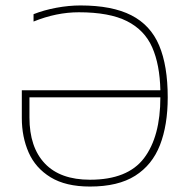

<svg xmlns="http://www.w3.org/2000/svg" viewBox="-20 -674 695 704"><path d="M310 10Q221 10 165.5 -24Q110 -58 85 -115Q60 -172 60 -241V-343H568Q566 -437 538 -500.5Q510 -564 445.5 -596.5Q381 -629 269 -629Q187 -629 103 -595V-622Q141 -637 186.5 -645.5Q232 -654 275 -654Q391 -654 461.5 -618Q532 -582 563.5 -507.5Q595 -433 595 -317Q595 -215 566.5 -142Q538 -69 475.5 -29.5Q413 10 310 10ZM310 -15Q448 -15 508 -94Q568 -173 568 -317H88V-243Q88 -134 144.5 -74.5Q201 -15 310 -15Z"/></svg>

Font: Kanit Thin
Style: Regular
Weight: 250
Designer: Katatrad Team
Foundry: CadsonDemak
Version: Version 2.000; ttfautohint (v1.8.3)